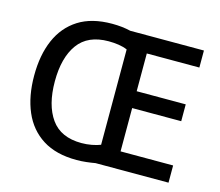

<svg xmlns="http://www.w3.org/2000/svg" viewBox="-104 -859 1148 1002"><g transform="rotate(15 470.5 -357.5)"><path d="M384 -725Q439 -725 484 -714H882V-622H598V-418H863V-327H598V-93H882V0H488Q466 4 439.5 7Q413 10 387 10Q276 10 203.5 -36Q131 -82 95.5 -165Q60 -248 60 -359Q60 -470 95.5 -552Q131 -634 202.5 -679.5Q274 -725 384 -725ZM390 -632Q278 -632 225 -559Q172 -486 172 -358Q172 -230 224.5 -156Q277 -82 389 -82Q417 -82 444 -87Q471 -92 491 -100V-615Q471 -624 444.5 -628Q418 -632 390 -632Z"/></g></svg>

Font: Noto Sans Gurmukhi Medium
Style: Regular
Weight: 500
Designer: Jelle Bosma - Monotype Design Team
Foundry: Monotype Imaging Inc.
Version: Version 2.004; ttfautohint (v1.8.4.7-5d5b)